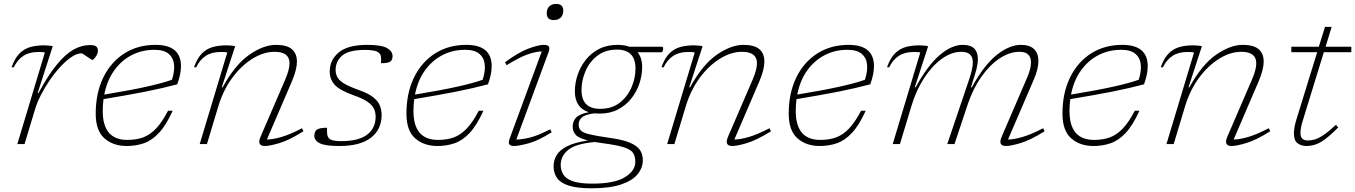

<svg xmlns="http://www.w3.org/2000/svg" viewBox="-20 -758 7128 1010"><path d="M216 -481.5Q209 -484 199 -484.2Q189 -484.5 180.5 -484.5Q134 -484.5 102.8 -464Q71.5 -443.5 52.5 -404H41Q58 -452.5 83 -477.2Q108 -502 140.2 -510.8Q172.5 -519.5 211.5 -519.5Q222.5 -519.5 236 -518.2Q249.5 -517 257.5 -515L178 -268.5H182.5Q234 -364 279.8 -419.2Q325.5 -474.5 368 -497.8Q410.5 -521 452.5 -521Q477.5 -521 486.2 -513.5Q495 -506 495 -490.5Q495 -478.5 488.5 -467.5Q482 -456.5 475 -449.2Q468 -442 466.5 -442Q465 -442 456.8 -447.5Q448.5 -453 438.5 -459.5Q429 -466.5 420.2 -472Q411.5 -477.5 409 -477.5Q385 -477.5 356.5 -458.5Q328 -439.5 298.8 -408Q269.5 -376.5 243 -338Q216.5 -299.5 196 -259.8Q175.5 -220 165 -185L109 0H71Z M888.5 -175.5Q854 -99.5 816.5 -59.2Q779 -19 737 -4.5Q695 10 646.5 10Q575 10 529.2 -30.5Q483.5 -71 483.5 -160Q483.5 -267.5 522.8 -349Q562 -430.5 633 -476.2Q704 -522 798.5 -522Q932 -522 932 -409.5Q932 -368.5 912.5 -314.5Q836 -294 745.2 -276Q654.5 -258 524.5 -236.5Q520.5 -206 520.5 -173.5Q520.5 -22 650 -22Q696.5 -22 732.8 -35.2Q769 -48.5 800.8 -81.8Q832.5 -115 864 -175.5ZM791.5 -496Q727.5 -496 673.2 -468.2Q619 -440.5 581 -387.8Q543 -335 528.5 -260.5Q671 -284 754.2 -302.8Q837.5 -321.5 884.5 -338.5Q898.5 -380.5 895.8 -416.2Q893 -452 868.2 -474Q843.5 -496 791.5 -496Z M1012 -404H1000.5Q1017.5 -452.5 1042.5 -477.2Q1067.5 -502 1099.8 -510.8Q1132 -519.5 1171 -519.5Q1182 -519.5 1195.5 -518.2Q1209 -517 1217 -515L1146.5 -298.5H1151Q1216.5 -418 1291.5 -470Q1366.5 -522 1431.5 -522Q1489.5 -522 1515.8 -499Q1542 -476 1542 -434.5Q1542 -392.5 1515.5 -330L1384 -24Q1415 -24.5 1459 -37Q1503 -49.5 1569 -83.5L1576.5 -67.5Q1502.5 -21 1450.5 -5.5Q1398.5 10 1373.5 10Q1329.5 10 1351 -39.5L1480 -338.5Q1503 -392 1503 -425Q1503 -485.5 1424.5 -485.5Q1366.5 -485.5 1308 -449.2Q1249.5 -413 1202 -348.8Q1154.5 -284.5 1129 -200.5L1068.5 0H1030.5L1175.5 -481.5Q1168.5 -484 1158.5 -484.2Q1148.5 -484.5 1140 -484.5Q1093.5 -484.5 1062.2 -464Q1031 -443.5 1012 -404Z M1700.5 -86Q1699.5 -65.5 1701.2 -52.2Q1703 -39 1710.5 -30.5Q1723.5 -15.5 1774 -15.5Q1866.5 -15.5 1911.2 -49.8Q1956 -84 1956 -144Q1956 -167 1947 -186.2Q1938 -205.5 1913 -222.8Q1888 -240 1839.5 -257Q1767 -283 1740.8 -311.8Q1714.5 -340.5 1714.5 -381.5Q1714.5 -442.5 1762 -482.2Q1809.5 -522 1912 -522Q1986.5 -522 2015.8 -505.2Q2045 -488.5 2045 -463Q2045 -443 2033 -434.2Q2021 -425.5 1984 -425.5Q1986 -444.5 1984.2 -457.8Q1982.5 -471 1974.5 -479Q1959 -495.5 1901.5 -495.5Q1815 -495.5 1780.2 -465.8Q1745.5 -436 1745.5 -390Q1745.5 -368.5 1755.2 -351Q1765 -333.5 1791.5 -317.8Q1818 -302 1867.5 -284.5Q1917.5 -267 1943.2 -246.5Q1969 -226 1978.2 -202.8Q1987.5 -179.5 1987.5 -153Q1987.5 -77 1931.2 -33.5Q1875 10 1766 10Q1689 10 1661.2 -4.8Q1633.5 -19.5 1633.5 -43.5Q1633.5 -66 1647 -76Q1660.5 -86 1700.5 -86Z M2523 -175.5Q2488.5 -99.5 2451 -59.2Q2413.5 -19 2371.5 -4.5Q2329.5 10 2281 10Q2209.5 10 2163.8 -30.5Q2118 -71 2118 -160Q2118 -267.5 2157.2 -349Q2196.5 -430.5 2267.5 -476.2Q2338.5 -522 2433 -522Q2566.5 -522 2566.5 -409.5Q2566.5 -368.5 2547 -314.5Q2470.5 -294 2379.8 -276Q2289 -258 2159 -236.5Q2155 -206 2155 -173.5Q2155 -22 2284.5 -22Q2331 -22 2367.2 -35.2Q2403.5 -48.5 2435.2 -81.8Q2467 -115 2498.5 -175.5ZM2426 -496Q2362 -496 2307.8 -468.2Q2253.5 -440.5 2215.5 -387.8Q2177.5 -335 2163 -260.5Q2305.5 -284 2388.8 -302.8Q2472 -321.5 2519 -338.5Q2533 -380.5 2530.2 -416.2Q2527.5 -452 2502.8 -474Q2478 -496 2426 -496Z M2856 -688Q2856 -711 2869.2 -724.2Q2882.5 -737.5 2906 -737.5Q2943 -737.5 2943 -702Q2943 -679 2929.8 -665.8Q2916.5 -652.5 2893 -652.5Q2856 -652.5 2856 -688ZM2661 -29 2830 -487.5Q2798.5 -487 2754.8 -471.5Q2711 -456 2645 -415L2636.5 -430.5Q2709 -484 2761.2 -503Q2813.5 -522 2839.5 -522Q2862 -522 2867.5 -512.8Q2873 -503.5 2865.5 -483L2696 -24Q2726 -24 2769 -34.8Q2812 -45.5 2874.5 -78L2882 -62Q2810.5 -17.5 2759.5 -3.8Q2708.5 10 2684 10Q2665.5 10 2659.2 1.2Q2653 -7.5 2661 -29Z M3091.5 232.5Q3015 232.5 2971.5 218.2Q2928 204 2910 178Q2892 152 2892 117Q2892 85 2908 58.2Q2924 31.5 2963.2 11.5Q3002.5 -8.5 3072.5 -19Q3022.5 -32 3007.5 -49.8Q2992.5 -67.5 2992.5 -93Q2992.5 -118.5 3009.2 -138Q3026 -157.5 3077.5 -168Q3040 -179.5 3022 -207.5Q3004 -235.5 3004 -277Q3004 -320 3018.2 -363.2Q3032.5 -406.5 3060.8 -442.5Q3089 -478.5 3130.8 -500.2Q3172.5 -522 3227.5 -522Q3264.5 -522 3291.5 -512H3463Q3468.5 -512 3468.5 -503.5Q3468.5 -483 3458 -483H3334Q3358 -454 3358 -405.5Q3358 -362.5 3343.8 -319.2Q3329.5 -276 3301 -240Q3272.5 -204 3231 -182.2Q3189.5 -160.5 3134.5 -160.5Q3120 -160.5 3107 -162Q3058 -155.5 3041 -140.5Q3024 -125.5 3024 -103.5Q3024 -84 3035 -72Q3046 -60 3080.8 -51.5Q3115.5 -43 3186 -33Q3256.5 -23.5 3294.5 -7Q3332.5 9.5 3347 32Q3361.5 54.5 3361.5 84Q3361.5 125.5 3333.5 159.2Q3305.5 193 3246 212.8Q3186.5 232.5 3091.5 232.5ZM3136.5 -185.5Q3198.5 -185.5 3239.8 -217.5Q3281 -249.5 3302 -298.5Q3323 -347.5 3323 -397.5Q3323 -497 3225.5 -497Q3164 -497 3122.5 -465Q3081 -433 3060 -384Q3039 -335 3039 -285Q3039 -185.5 3136.5 -185.5ZM2929.5 109.5Q2929.5 137.5 2943.2 160Q2957 182.5 2993 195.2Q3029 208 3095.5 208Q3212.5 208 3267.2 174.2Q3322 140.5 3322 93.5Q3322 65.5 3310.8 47.5Q3299.5 29.5 3264.8 17.8Q3230 6 3158.5 -3.5Q3131 -7 3109 -11Q3008.5 -2 2969 30.5Q2929.5 63 2929.5 109.5Z M3471 -404H3459.5Q3476.5 -452.5 3501.5 -477.2Q3526.5 -502 3558.8 -510.8Q3591 -519.5 3630 -519.5Q3641 -519.5 3654.5 -518.2Q3668 -517 3676 -515L3605.5 -298.5H3610Q3675.5 -418 3750.5 -470Q3825.5 -522 3890.5 -522Q3948.5 -522 3974.8 -499Q4001 -476 4001 -434.5Q4001 -392.5 3974.5 -330L3843 -24Q3874 -24.5 3918 -37Q3962 -49.5 4028 -83.5L4035.5 -67.5Q3961.5 -21 3909.5 -5.5Q3857.5 10 3832.5 10Q3788.5 10 3810 -39.5L3939 -338.5Q3962 -392 3962 -425Q3962 -485.5 3883.5 -485.5Q3825.5 -485.5 3767 -449.2Q3708.5 -413 3661 -348.8Q3613.5 -284.5 3588 -200.5L3527.5 0H3489.5L3634.5 -481.5Q3627.5 -484 3617.5 -484.2Q3607.5 -484.5 3599 -484.5Q3552.5 -484.5 3521.2 -464Q3490 -443.5 3471 -404Z M4534 -175.5Q4499.5 -99.5 4462 -59.2Q4424.5 -19 4382.5 -4.5Q4340.5 10 4292 10Q4220.5 10 4174.8 -30.5Q4129 -71 4129 -160Q4129 -267.5 4168.2 -349Q4207.5 -430.5 4278.5 -476.2Q4349.5 -522 4444 -522Q4577.5 -522 4577.5 -409.5Q4577.5 -368.5 4558 -314.5Q4481.5 -294 4390.8 -276Q4300 -258 4170 -236.5Q4166 -206 4166 -173.5Q4166 -22 4295.5 -22Q4342 -22 4378.2 -35.2Q4414.5 -48.5 4446.2 -81.8Q4478 -115 4509.5 -175.5ZM4437 -496Q4373 -496 4318.8 -468.2Q4264.5 -440.5 4226.5 -387.8Q4188.5 -335 4174 -260.5Q4316.5 -284 4399.8 -302.8Q4483 -321.5 4530 -338.5Q4544 -380.5 4541.2 -416.2Q4538.5 -452 4513.8 -474Q4489 -496 4437 -496Z M5475 -67.5Q5401 -21 5349 -5.5Q5297 10 5272 10Q5228 10 5249.5 -39.5L5383.5 -350.5Q5403.5 -397 5403.5 -429Q5403.5 -485.5 5343.5 -485.5Q5291 -485.5 5238.8 -451Q5186.5 -416.5 5142.8 -354.8Q5099 -293 5071 -210L5001 0H4963L5077.5 -338.5Q5097.5 -397 5097.5 -430Q5097.5 -485.5 5037 -485.5Q4985.5 -485.5 4934.5 -448.8Q4883.5 -412 4841.5 -347.8Q4799.5 -283.5 4774.5 -200.5L4714 0H4676L4821 -481.5Q4814 -484 4804 -484.2Q4794 -484.5 4785.5 -484.5Q4739 -484.5 4707.8 -464Q4676.5 -443.5 4657.5 -404H4646Q4663 -452.5 4688 -477.2Q4713 -502 4745.2 -510.8Q4777.5 -519.5 4816.5 -519.5Q4827.5 -519.5 4841 -518.2Q4854.5 -517 4862.5 -515L4792 -298.5H4796.5Q4860.5 -415 4923.5 -468.5Q4986.5 -522 5044 -522Q5085.5 -522 5104.8 -502.8Q5124 -483.5 5124 -447.5Q5124 -415.5 5109.5 -369L5087.5 -298.5H5092Q5156.5 -416 5223.2 -469Q5290 -522 5350.5 -522Q5397 -522 5419.8 -499.5Q5442.5 -477 5442.5 -437.5Q5442.5 -395.5 5418.5 -340L5282.5 -24Q5313.5 -24.5 5357.5 -37Q5401.5 -49.5 5467.5 -83.5Z M5974 -175.5Q5939.5 -99.5 5902 -59.2Q5864.5 -19 5822.5 -4.5Q5780.5 10 5732 10Q5660.5 10 5614.8 -30.5Q5569 -71 5569 -160Q5569 -267.5 5608.2 -349Q5647.5 -430.5 5718.5 -476.2Q5789.5 -522 5884 -522Q6017.5 -522 6017.5 -409.5Q6017.5 -368.5 5998 -314.5Q5921.5 -294 5830.8 -276Q5740 -258 5610 -236.5Q5606 -206 5606 -173.5Q5606 -22 5735.5 -22Q5782 -22 5818.2 -35.2Q5854.5 -48.5 5886.2 -81.8Q5918 -115 5949.5 -175.5ZM5877 -496Q5813 -496 5758.8 -468.2Q5704.5 -440.5 5666.5 -387.8Q5628.5 -335 5614 -260.5Q5756.5 -284 5839.8 -302.8Q5923 -321.5 5970 -338.5Q5984 -380.5 5981.2 -416.2Q5978.5 -452 5953.8 -474Q5929 -496 5877 -496Z M6097.5 -404H6086Q6103 -452.5 6128 -477.2Q6153 -502 6185.2 -510.8Q6217.5 -519.5 6256.5 -519.5Q6267.5 -519.5 6281 -518.2Q6294.5 -517 6302.5 -515L6232 -298.5H6236.5Q6302 -418 6377 -470Q6452 -522 6517 -522Q6575 -522 6601.2 -499Q6627.5 -476 6627.5 -434.5Q6627.5 -392.5 6601 -330L6469.5 -24Q6500.5 -24.5 6544.5 -37Q6588.5 -49.5 6654.5 -83.5L6662 -67.5Q6588 -21 6536 -5.5Q6484 10 6459 10Q6415 10 6436.5 -39.5L6565.5 -338.5Q6588.5 -392 6588.5 -425Q6588.5 -485.5 6510 -485.5Q6452 -485.5 6393.5 -449.2Q6335 -413 6287.5 -348.8Q6240 -284.5 6214.5 -200.5L6154 0H6116L6261 -481.5Q6254 -484 6244 -484.2Q6234 -484.5 6225.5 -484.5Q6179 -484.5 6147.8 -464Q6116.5 -443.5 6097.5 -404Z M6833 -123Q6826.5 -102.5 6823.8 -86.8Q6821 -71 6821 -59.5Q6821 -36.5 6831.5 -27.8Q6842 -19 6860 -19Q6878 -19 6897.2 -24.8Q6916.5 -30.5 6942.8 -48Q6969 -65.5 7007.5 -101.5L7019.5 -87.5Q6965.5 -33 6929.5 -11.5Q6893.5 10 6853 10Q6825.5 10 6806 -4.2Q6786.5 -18.5 6786.5 -56.5Q6786.5 -86.5 6799.5 -129L6909 -483.5H6773V-512H6917.5L6950 -616.5H6985L6953 -512H7088.5V-483.5H6944Z"/></svg>

Font: Newsreader Caption ExtraLight
Style: Italic
Weight: 275
Italic angle: -17°
Designer: Hugues Gentile
Foundry: Production Type
Version: Version 1.001